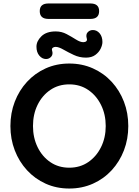

<svg xmlns="http://www.w3.org/2000/svg" viewBox="-20 -1076 799 1106"><path d="M719 -350Q719 -275 694 -210Q669 -145 623.5 -95.5Q578 -46 515.5 -18Q453 10 379 10Q305 10 243 -18Q181 -46 135.5 -95.5Q90 -145 65 -210Q40 -275 40 -350Q40 -425 65 -490Q90 -555 135.5 -604.5Q181 -654 243 -682Q305 -710 379 -710Q453 -710 515.5 -682Q578 -654 623.5 -604.5Q669 -555 694 -490Q719 -425 719 -350ZM589 -350Q589 -417 562 -471.5Q535 -526 488 -558Q441 -590 379 -590Q317 -590 270 -558Q223 -526 196.5 -472Q170 -418 170 -350Q170 -283 196.5 -228.5Q223 -174 270 -142Q317 -110 379 -110Q441 -110 488 -142Q535 -174 562 -228.5Q589 -283 589 -350ZM245 -736Q223 -736 206.5 -755.5Q190 -775 190 -807Q190 -839 218.5 -867Q247 -895 301 -895Q335 -895 364 -879.5Q393 -864 417.5 -848.5Q442 -833 460 -833Q471 -833 477 -838.5Q483 -844 480 -854Q473 -877 485 -890Q497 -903 515 -903Q538 -903 554 -884Q570 -865 570 -834Q570 -817 560 -796Q550 -775 529 -759.5Q508 -744 475 -744Q438 -744 405 -759.5Q372 -775 345 -790.5Q318 -806 300 -806Q290 -806 283.5 -800.5Q277 -795 280 -785Q287 -763 275 -749.5Q263 -736 245 -736ZM259 -967Q209 -967 209 -1012Q209 -1056 259 -1056H501Q551 -1056 551 -1012Q551 -967 501 -967Z"/></svg>

Font: Quicksand Light
Style: Bold
Weight: 700
Version: Version 3.004